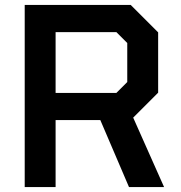

<svg xmlns="http://www.w3.org/2000/svg" viewBox="-20 -757 734 777"><path d="M80 0V-737H509L620 -626V-382L519 -281L644 0H502L386 -271H205V0ZM205 -381H451L495 -425V-583L451 -627H205Z"/></svg>

Font: Tomorrow Medium
Style: Regular
Weight: 500
Designer: Tony de Marco, Monica Rizzolli
Foundry: Just in Type
Version: Version 2.002